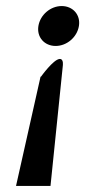

<svg xmlns="http://www.w3.org/2000/svg" viewBox="-20 -610 282 635"><path d="M107 -524C101 -487 127 -458 164 -458C201 -458 235 -487 241 -524C247 -561 221 -590 184 -590C147 -590 113 -561 107 -524ZM33 5H147L188 -395C189 -406 186 -416 177 -415C156 -413 116 -357 116 -357L114 -356Z"/></svg>

Font: Charger Pro
Style: BdObl
Weight: 700
Designer: Jasper
Foundry: Cannot Into Space Fonts
Version: Version 1.09